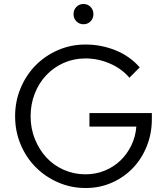

<svg xmlns="http://www.w3.org/2000/svg" viewBox="-20 -935 839 966"><path d="M56 0ZM744 -335Q744 -263 718.5 -199.5Q693 -136 648.5 -89.5Q604 -43 543 -16Q482 11 411 11Q337 11 272 -17.5Q207 -46 159 -94.5Q111 -143 83.5 -209Q56 -275 56 -350Q56 -425 83.5 -491Q111 -557 158.5 -605.5Q206 -654 271 -682.5Q336 -711 410 -711Q489 -711 561 -682Q633 -653 683 -596L631 -544Q592 -590 532.5 -615.5Q473 -641 410 -641Q351 -641 300.5 -618.5Q250 -596 213 -557Q176 -518 155 -464.5Q134 -411 134 -350Q134 -289 155.5 -235.5Q177 -182 213.5 -142.5Q250 -103 301 -80.5Q352 -58 410 -58Q462 -58 507 -76.5Q552 -95 585.5 -127Q619 -159 640.5 -203Q662 -247 666 -298H430V-366H744ZM400 -813Q379 -813 364.5 -827.5Q350 -842 350 -864Q350 -886 364.5 -900.5Q379 -915 400 -915Q421 -915 435.5 -900.5Q450 -886 450 -864Q450 -842 435.5 -827.5Q421 -813 400 -813Z"/></svg>

Font: Red Hat Text
Style: Regular
Weight: 400
Designer: Pentagram / MCKL
Foundry: Pentagram / MCKL
Version: Version 1.005; Red Hat Text